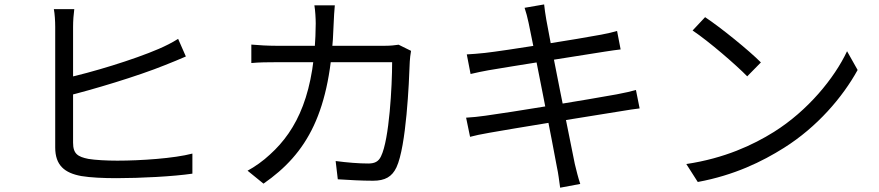

<svg xmlns="http://www.w3.org/2000/svg" viewBox="-20 -811 4010 876"><path d="M318.9 -769.3H225.7C229.7 -749 231.9 -715 231.9 -688.3C231.9 -634.7 231.9 -234.5 231.9 -138.2C231.9 -56.7 274.7 -21.6 351.4 -7.7C393 -0.7 452.1 1.9 511.6 1.9C620.8 1.9 771 -5.9 857.8 -18.7V-110.3C774.5 -88.3 621.3 -78 515.5 -78C466.2 -78 414.7 -80.8 383.3 -86C334.8 -95.9 313.4 -108.9 313.4 -160.1C313.4 -232.8 313.4 -634.5 313.4 -688.3C313.4 -716.1 315.7 -745.7 318.9 -769.3ZM276.5 -453.9 276.9 -370.9C400.4 -401.1 609.4 -463.8 733.2 -514.1C763.3 -525.3 799.3 -541.4 828 -553.3L792.7 -633.7C764.4 -615.8 735.1 -601.3 704.6 -588.1C589.5 -538.4 396.7 -479.9 276.5 -453.9Z M1507.6 -786.6H1414.4C1418.4 -763.2 1420.5 -726.2 1420.5 -703.6C1418.1 -387.9 1336.6 -218.7 1211.7 -106C1181.6 -77.5 1141.2 -49 1109.5 -32.2L1182.2 26.9C1380 -110.3 1489.6 -297.6 1502.4 -705.4C1503.4 -729.4 1505.2 -763.8 1507.6 -786.6ZM1855.4 -579 1798.7 -607C1781.7 -604.5 1762.1 -602.1 1735.3 -602.1H1241.5C1202.9 -602.1 1161.7 -604.5 1126.7 -607.6V-523.4C1162.3 -526.8 1202.5 -527.2 1242.1 -527.2H1769.1C1769.1 -420 1756.3 -174.1 1718.3 -97.7C1707 -73.3 1688.7 -65 1660.2 -65C1617.9 -65 1565.1 -69.2 1511.4 -76.3L1521.2 7C1573.1 10.4 1631.3 13.6 1681.7 13.6C1737 13.6 1768.6 -4.6 1788.8 -47.4C1833.8 -143.3 1846.2 -434 1849.6 -530.1C1850.2 -543.1 1852.4 -561.8 1855.4 -579Z M2391.7 -707C2403.4 -655.2 2510.2 -111.3 2520.9 -48.6C2527.5 -19.2 2530.7 11.3 2535.7 45.4L2627.4 28.2C2617.8 -0.1 2609.6 -34 2602.6 -62.8C2588.6 -128.7 2478.9 -677.2 2472.4 -721.7C2468.6 -743.6 2464.4 -772.1 2462.6 -790.8L2373.4 -775.4C2380.1 -754.7 2386.5 -732.8 2391.7 -707ZM2109.7 -562.8 2127 -473.4C2156.7 -480.4 2180 -485.2 2208 -490.3C2295.1 -505.4 2636.2 -559.2 2739.9 -575.5C2766.4 -579.5 2796.6 -584.1 2811.6 -585.5L2795.4 -669.7C2778.4 -664.7 2752.9 -658.4 2723.6 -653C2628.6 -634.8 2283.3 -579.6 2193 -569.6C2161.4 -566.2 2134.9 -564.2 2109.7 -562.8ZM2106.6 -274.1 2124.7 -186.7C2146.5 -192.7 2174.1 -198.5 2213 -205.3C2314.7 -223.6 2675.3 -282 2808 -302.9C2845.4 -308.9 2877.4 -314.4 2898.3 -316.4L2881.5 -400.4C2860.4 -394.2 2831.9 -387.9 2793.5 -380.5C2673.8 -358.5 2301.2 -297.2 2194.8 -283.1C2168.7 -279.3 2130.3 -275.1 2106.6 -274.1Z M3197 -732.7 3140 -671.9C3214.4 -622.1 3338.6 -514.6 3389.2 -462.7L3451.6 -526.2C3396.4 -581.7 3267.9 -685.7 3197 -732.7ZM3111.3 -62.6 3163.6 19.3C3330.5 -11.6 3456.8 -73.4 3557 -136.5C3708.1 -231.4 3824.5 -367.4 3892.9 -491.7L3844.7 -577.3C3786.8 -454 3665.3 -305.7 3510.9 -209C3415.9 -149.6 3285.7 -88.7 3111.3 -62.6Z"/></svg>

Font: Source Han Sans JP VF
Style: Regular
Weight: 250
Designer: Ryoko NISHIZUKA 西塚涼子 (kana, bopomofo & ideographs); Paul D. Hunt (Latin, Greek & Cyrillic); Sandoll Communications 산돌커뮤니
Foundry: Adobe
Version: Version 2.004;hotconv 1.0.118;makeotfexe 2.5.65603